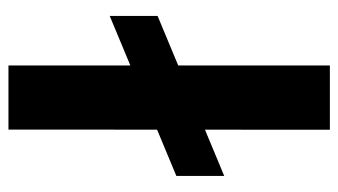

<svg xmlns="http://www.w3.org/2000/svg" viewBox="-193 -607 800 454"><g transform="rotate(-90 207.0 -380.0)"><path d="M396.4 -407.4 18 -249.8V-363L396.4 -520.6ZM279.2 0H127.2L127.6 -760H279.2Z"/></g></svg>

Font: Be Vietnam Pro Variable Thin
Style: Regular
Weight: 100
Designer: Lam Bao, Tony Le, Vietanh Nguyen
Foundry: Yellow Type Foundry
Version: Version 1.002